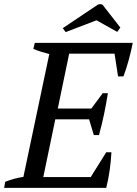

<svg xmlns="http://www.w3.org/2000/svg" viewBox="-40 -907 661 927"><path d="M601 -700Q593 -660 582 -619Q571 -578 556 -538H530L513 -648H294L239 -383H401L456 -457H481Q473 -407 462.5 -356.5Q452 -306 438 -255H413L390 -331H227L169 -52H398L473 -172H498Q496 -133 490 -88.5Q484 -44 473 0H-20L-15 -29Q26 -46 73 -53L198 -646Q178 -651 159 -657Q140 -663 121 -671L128 -700ZM277 -752 263 -771 430 -883Q435 -887 444 -887Q452 -887 456 -883L541 -774L526 -753L426 -809Z"/></svg>

Font: PTSerifItalic
Style: Italic
Weight: 400
Italic angle: -12°
Designer: A.Korolkova, O.Umpeleva, V.Yefimov
Foundry: ParaType Ltd
Version: Version 1.000W OFL